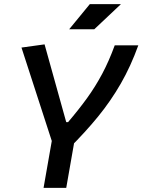

<svg xmlns="http://www.w3.org/2000/svg" viewBox="-20 -914 693 934"><path d="M191.9 0 242.7 -290H353L302.2 0ZM237.8 -210 84.5 -682.6 196.8 -698.2 302.2 -319.8H311Q362.8 -380.4 403.6 -436.8Q444.3 -493.2 477.3 -555.2Q510.3 -617.2 538.1 -693.4H652.8Q616.2 -591.8 567.6 -507.3Q519 -422.9 457.3 -347.2Q395.5 -271.5 318.4 -194.8ZM316.4 -771.5 417 -894H568.4L438.5 -771.5Z"/></svg>

Font: Cascadia Mono Medium
Style: Italic
Weight: 500
Italic angle: -10°
Monospace: yes
Designer: Aaron Bell
Foundry: Saja Typeworks
Version: Version 2407.024